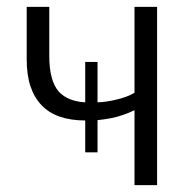

<svg xmlns="http://www.w3.org/2000/svg" viewBox="-20 -541 555 561"><path d="M373 0V-219Q340 -203 306 -196Q286 -192 265 -190V-96H229V-189Q187 -189 155 -200Q123 -211 101.5 -233.5Q80 -256 69 -289Q58 -322 58 -368V-521H124V-377Q124 -305 152 -273Q178 -245 229 -242V-360H265V-242Q291 -243 316 -249Q352 -257 373 -270V-521H439V0Z"/></svg>

Font: Rising Sun Light
Style: Regular
Weight: 300
Designer: Matt McInerney, Pablo Impallari, Rodrigo Fuenzalida (Raleway font), Stephen Hutchings (Greek), Cristiano Sobral (main ch
Foundry: The Rising Sun Project Authors
Version: Version 4.327; ttfautohint (v1.8.4.7-5d5b-dirty)